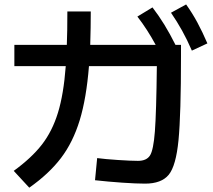

<svg xmlns="http://www.w3.org/2000/svg" viewBox="-20 -827 978 881"><path d="M416 0 425.8 -101.6Q462.9 -96.7 522.2 -92.8Q581.5 -88.9 613.3 -88.9Q652.3 -88.9 668.2 -113.5Q684.1 -138.2 690.7 -224.1Q697.3 -310.1 699.7 -523.4H388.2Q376.5 -376 345.7 -275.1Q314.9 -174.3 259.8 -101.8Q204.6 -29.3 114.3 34.2L43 -43Q124.5 -102.1 172.1 -163.3Q219.7 -224.6 245.8 -309.3Q272 -394 281.7 -523.4H45.9V-621.1H286.6Q289.1 -679.7 289.1 -774.4H396.5Q396.5 -700.2 394 -621.1H694.3Q656.2 -691.9 610.4 -751L679.7 -793Q709 -754.9 734.4 -713.4Q759.8 -671.9 785.2 -621.1H810.5V-569.3Q810.5 -302.2 799.1 -184.1Q787.6 -65.9 754.2 -25.1Q720.7 15.6 645.5 15.6Q605 15.6 541 11.2Q477.1 6.8 416 0ZM764.6 -768.6 834 -806.6Q862.3 -767.1 885.5 -724.1Q908.7 -681.2 931.6 -627.9L860.4 -594.7Q838.4 -645.5 815.4 -686.8Q792.5 -728 764.6 -768.6Z"/></svg>

Font: Pretendard JP SemiBold
Style: Regular
Weight: 600
Designer: Base glyphs from Inter by Rasmus Andersson; Hangeul glyphs from Noto Sans CJK(Source Han Sans) by Jang Soo-young and Kan
Foundry: Kil Hyung-jin
Version: Version 1.309